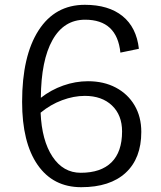

<svg xmlns="http://www.w3.org/2000/svg" viewBox="-20 -765 669 799"><path d="M318 14Q201 14 136.5 -79Q72 -172 72 -341Q72 -532 140.5 -638.5Q209 -745 333 -745Q432 -745 490 -698Q548 -651 558 -562L481 -546Q467 -683 334 -683Q246 -683 198.5 -598.5Q151 -514 150 -358Q192 -391 243 -409Q294 -427 346 -427Q412 -427 462 -400.5Q512 -374 540 -326.5Q568 -279 568 -216Q568 -106 503 -46Q438 14 318 14ZM316 -46Q400 -46 444 -89.5Q488 -133 488 -218Q488 -286 446 -326Q404 -366 333 -366Q287 -366 238.5 -348Q190 -330 149 -296Q154 -180 198.5 -113Q243 -46 316 -46Z"/></svg>

Font: Fauna One
Style: Regular
Weight: 400
Designer: Eduardo Rodriguez Tunni
Foundry: Eduardo Rodriguez Tunni
Version: Version 2.001; ttfautohint (v1.8.4.7-5d5b);gftools[0.9.23]